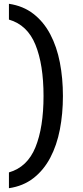

<svg xmlns="http://www.w3.org/2000/svg" viewBox="-20 -770 437 1010"><path d="M27 137Q124 109 166.5 4.5Q209 -100 209 -265Q209 -430 166.5 -534.5Q124 -639 27 -667V-750Q102 -739 156 -697Q210 -655 244.5 -589.5Q279 -524 295 -441Q311 -358 311 -265Q311 -172 295 -89Q279 -6 244.5 59.5Q210 125 156 167Q102 209 27 220Z"/></svg>

Font: Georama Extended Medium
Style: Regular
Weight: 500
Width: 7
Designer: Jean-Baptiste Levee
Foundry: Production Type
Version: Version 1.000